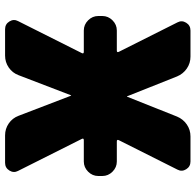

<svg xmlns="http://www.w3.org/2000/svg" viewBox="-27 -743 770 756"><g transform="rotate(90 358.0 -365.0)"><path d="M616 -440Q639 -440 656 -423Q673 -406 673 -383V-367Q673 -344 656 -327Q639 -310 616 -310H532Q523 -310 527 -302L653 -51Q662 -34 651.5 -17Q641 0 621 0H513Q487 0 466 -14.5Q445 -29 436 -53L357 -259Q357 -260 356 -260Q355 -260 355 -259L276 -53Q267 -29 246 -14.5Q225 0 199 0H95Q75 0 64.5 -17Q54 -34 63 -51L189 -302Q193 -310 184 -310H100Q77 -310 60 -327Q43 -344 43 -367V-383Q43 -406 60 -423Q77 -440 100 -440H179Q188 -440 184 -448L68 -679Q59 -696 69.5 -713Q80 -730 100 -730H203Q229 -730 250 -715.5Q271 -701 281 -677L359 -481Q359 -480 360 -480Q361 -480 361 -481L439 -677Q449 -701 470 -715.5Q491 -730 517 -730H616Q636 -730 646.5 -713Q657 -696 648 -679L532 -448Q528 -440 537 -440Z"/></g></svg>

Font: Rounded Mplus 1c Black
Style: Regular
Weight: 900
Version: Version 1.059.20150529